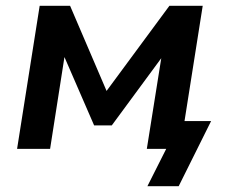

<svg xmlns="http://www.w3.org/2000/svg" viewBox="-20 -514 787 663"><path d="M489 129 554 0H487L503 -96H709L597 129ZM39 0 117 -494H222L348 -200L565 -494H680L602 0H487L541 -339H556L366 -81H305L193 -339H206L153 0Z"/></svg>

Font: Nunito Sans 10pt
Style: Bold Italic
Weight: 700
Italic angle: -9°
Designer: Vernon Adams
Foundry: Vernon Adams
Version: Version 3.101;gftools[0.9.27]